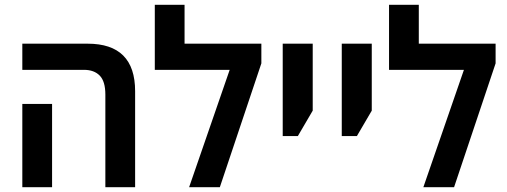

<svg xmlns="http://www.w3.org/2000/svg" viewBox="-20 -780 2111 800"><path d="M419 0V-386Q419 -441 395.5 -465Q372 -489 330 -489H73V-598H345Q543 -598 543 -400V0ZM73 0V-347H197V0Z M749 -598H1069V-516L896 0H768L937 -489H625V-760H749Z M1158 -213V-598H1283V-319L1221 -213Z M1404 -213V-598H1529V-319L1467 -213Z M1725 -598H2045V-516L1872 0H1744L1913 -489H1601V-760H1725Z"/></svg>

Font: Noto Sans Hebrew SemiCondensed SemiBold
Style: Regular
Weight: 600
Width: 4
Designer: Monotype Design Team
Foundry: Monotype Imaging Inc.
Version: Version 2.004; ttfautohint (v1.8.4.7-5d5b)